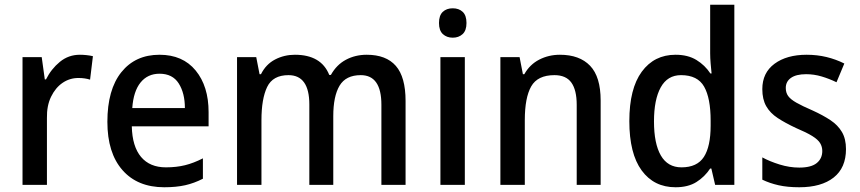

<svg xmlns="http://www.w3.org/2000/svg" viewBox="-20 -780 3628 810"><path d="M317 -549Q330 -549 344.5 -547.5Q359 -546 372 -543L360 -444Q338 -451 311 -451Q274 -451 244 -430.5Q214 -410 195.5 -372Q177 -334 178 -282V0H75V-539H156L169 -445H174Q196 -489 232.5 -519Q269 -549 317 -549Z M653 -549Q751 -549 805.5 -482.5Q860 -416 860 -307V-247H536Q538 -162 575 -118Q612 -74 680 -74Q724 -74 760.5 -83Q797 -92 836 -112V-26Q799 -7 761 1.5Q723 10 673 10Q560 10 496.5 -62.5Q433 -135 433 -266Q433 -402 492 -475.5Q551 -549 653 -549ZM653 -469Q603 -469 573 -432Q543 -395 538 -324H760Q760 -387 734 -428Q708 -469 653 -469Z M1527 -549Q1609 -549 1650 -502Q1691 -455 1691 -354V0H1589V-338Q1589 -463 1502 -463Q1439 -463 1412.5 -418.5Q1386 -374 1386 -290V0H1285V-339Q1285 -463 1197 -463Q1131 -463 1107 -413Q1083 -363 1083 -273V0H980V-539H1061L1075 -467H1081Q1102 -509 1140.5 -529Q1179 -549 1224 -549Q1335 -549 1369 -464H1376Q1400 -507 1439.5 -528Q1479 -549 1527 -549Z M1890 -745Q1916 -745 1932 -730Q1948 -715 1948 -683Q1948 -651 1931.5 -636Q1915 -621 1890 -621Q1865 -621 1848.5 -636Q1832 -651 1832 -683Q1832 -715 1848 -730Q1864 -745 1890 -745ZM1941 -539V0H1838V-539Z M2342 -549Q2425 -549 2469.5 -502.5Q2514 -456 2514 -356V0H2413V-338Q2413 -400 2390.5 -431.5Q2368 -463 2319 -463Q2248 -463 2221 -415.5Q2194 -368 2194 -273V0H2091V-539H2172L2186 -467H2192Q2215 -508 2255 -528.5Q2295 -549 2342 -549Z M2830 10Q2739 10 2687 -61Q2635 -132 2635 -269Q2635 -406 2687.5 -477.5Q2740 -549 2830 -549Q2882 -549 2918 -527Q2954 -505 2977 -470H2982Q2980 -488 2978 -512Q2976 -536 2976 -555V-760H3078V0H2997L2981 -69H2976Q2953 -34 2918 -12Q2883 10 2830 10ZM2855 -74Q2921 -74 2949.5 -118Q2978 -162 2978 -250V-271Q2978 -366 2950.5 -414.5Q2923 -463 2853 -463Q2796 -463 2767.5 -411.5Q2739 -360 2739 -268Q2739 -174 2768 -124Q2797 -74 2855 -74Z M3549 -151Q3549 -72 3497 -31Q3445 10 3352 10Q3302 10 3264.5 1.5Q3227 -7 3196 -22V-116Q3227 -99 3269 -86Q3311 -73 3352 -73Q3402 -73 3425.5 -92Q3449 -111 3449 -143Q3449 -161 3440 -176Q3431 -191 3407 -206Q3383 -221 3338 -240Q3293 -261 3261 -282Q3229 -303 3212.5 -332Q3196 -361 3196 -404Q3196 -473 3247.5 -511Q3299 -549 3383 -549Q3427 -549 3466.5 -539.5Q3506 -530 3542 -512L3509 -433Q3478 -448 3446 -457.5Q3414 -467 3381 -467Q3339 -467 3317 -451.5Q3295 -436 3295 -409Q3295 -389 3305 -375Q3315 -361 3339.5 -347Q3364 -333 3408 -314Q3452 -294 3483.5 -273Q3515 -252 3532 -223Q3549 -194 3549 -151Z"/></svg>

Font: Noto Sans Ethiopic SemiCondensed Medium
Style: Regular
Weight: 500
Width: 4
Designer: Monotype Design Team
Foundry: Monotype Imaging Inc.
Version: Version 2.102; ttfautohint (v1.8.4.7-5d5b)